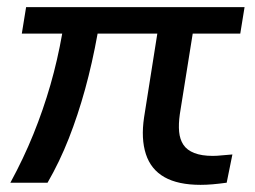

<svg xmlns="http://www.w3.org/2000/svg" viewBox="-20 -511 712 537"><path d="M541 6Q478 6 440 -15.5Q402 -37 388 -80Q374 -123 383 -183L420 -417H253Q238 -334 218 -261.5Q198 -189 172.5 -124Q147 -59 113 0H9Q46 -68 73.5 -136Q101 -204 121 -273.5Q141 -343 154 -417H41L53 -491H664L652 -417H519L483 -192Q479 -164 481 -142.5Q483 -121 493 -106Q503 -91 523.5 -83Q544 -75 575 -75Q587 -75 600.5 -76.5Q614 -78 630 -79L614 0Q592 3 574.5 4.5Q557 6 541 6Z"/></svg>

Font: Nunito Sans 10pt SemiExpanded Medium
Style: Italic
Weight: 500
Width: 6
Italic angle: -9°
Designer: Vernon Adams
Foundry: Vernon Adams
Version: Version 3.101;gftools[0.9.27]